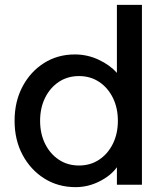

<svg xmlns="http://www.w3.org/2000/svg" viewBox="-20 -760 674 790"><path d="M291 10Q219 10 162.5 -25.5Q106 -61 73 -122.5Q40 -184 40 -263Q40 -342 72.5 -403.5Q105 -465 161 -500.5Q217 -536 288 -536Q340 -536 386.5 -514Q433 -492 461 -460V-740H564V0H461V-72Q437 -38 390 -14Q343 10 291 10ZM305 -79Q352 -79 388 -103Q424 -127 444.5 -168.5Q465 -210 465 -263Q465 -316 444.5 -357.5Q424 -399 388 -423Q352 -447 305 -447Q258 -447 222 -423Q186 -399 165.5 -357.5Q145 -316 145 -263Q145 -210 165.5 -168.5Q186 -127 222 -103Q258 -79 305 -79Z"/></svg>

Font: Readex Pro
Style: Regular
Weight: 400
Designer: Bonnie Shaver-Troup, Thomas Jockin
Foundry: Lexend
Version: Version 1.204; ttfautohint (v1.8.4.7-5d5b)